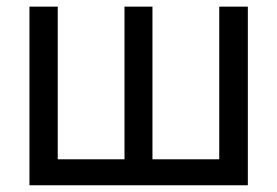

<svg xmlns="http://www.w3.org/2000/svg" viewBox="-20 -550 822 570"><path d="M151.4 -530.3H67.4V0H715.8V-530.3H630.9V-77.1H432.6V-530.3H349.6V-77.1H151.4Z"/></svg>

Font: Pretendard Variable
Style: Regular
Weight: 400
Designer: Base glyphs from Inter by Rasmus Andersson; Hangeul glyphs from Noto Sans CJK(Source Han Sans) by Jang Soo-young and Kan
Foundry: Kil Hyung-jin
Version: Version 1.309;Glyphs 3.2 (3225)